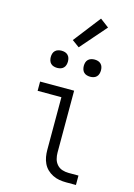

<svg xmlns="http://www.w3.org/2000/svg" viewBox="-143 -1051 785 1123"><g transform="rotate(15 250.0 -489.0)"><path d="M374 0H434V-57H374Q354 -57 335.5 -63Q317 -69 304 -83.5Q291 -98 286 -117Q281 -136 281 -155V-530H75V-474H219V-155Q219 -134 222.5 -113.5Q226 -93 235 -74Q244 -55 259 -40.5Q274 -26 293 -16.5Q312 -7 332.5 -3.5Q353 0 374 0ZM350 -633Q361 -633 371 -636Q381 -639 388.5 -646.5Q396 -654 399 -664.5Q402 -675 402 -685Q402 -696 399 -706Q396 -716 388.5 -723.5Q381 -731 371 -734Q361 -737 350 -737Q340 -737 329.5 -734Q319 -731 311.5 -723.5Q304 -716 301 -706Q298 -696 298 -685Q298 -675 301 -664.5Q304 -654 311.5 -646.5Q319 -639 329.5 -636Q340 -633 350 -633ZM150 -633Q161 -633 171 -636Q181 -639 188.5 -646.5Q196 -654 199 -664.5Q202 -675 202 -685Q202 -696 199 -706Q196 -716 188.5 -723.5Q181 -731 171 -734Q161 -737 150 -737Q140 -737 129.5 -734Q119 -731 111.5 -723.5Q104 -716 101 -706Q98 -696 98 -685Q98 -675 101 -664.5Q104 -654 111.5 -646.5Q119 -639 129.5 -636Q140 -633 150 -633ZM241 -782 377 -938 324 -978 197 -814Z"/></g></svg>

Font: Iosevka SS09 Light
Style: Regular
Weight: 300
Monospace: yes
Designer: Belleve Invis
Foundry: Belleve Invis
Version: Version 5.2.1; ttfautohint (v1.8.3)